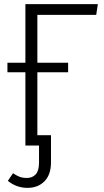

<svg xmlns="http://www.w3.org/2000/svg" viewBox="-20 -705 503 930"><path d="M161 -633V-401H310V-355H161V-50H227V81Q227 141 195.5 173Q164 205 113 205Q60 205 18 171L43 134Q59 145 74 151Q89 157 110 157Q137 157 153 139.5Q169 122 169 83V0H103V-355H16V-401H103V-685H454L446 -633Z"/></svg>

Font: Fira Sans Condensed Light
Style: Regular
Weight: 300
Width: 3
Designer: bBox Type GmbH & Carrois Corporate GbR & Edenspiekermann AG
Foundry: bBox Type GmbH & Carrois Corporate GbR & Edenspiekermann AG
Version: Version 4.301